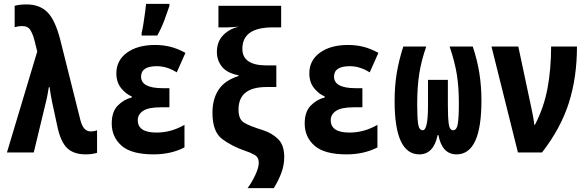

<svg xmlns="http://www.w3.org/2000/svg" viewBox="-20 -790 3040 995"><path d="M483 2V-115Q469 -109 449 -109Q412 -109 397 -166L292 -585Q265 -689 224.5 -728Q184 -767 118 -767Q81 -767 56 -760V-649Q75 -655 94 -655Q125 -655 137.5 -634Q150 -613 157 -587L173 -523L16 0H155L222 -278Q225 -291 227.5 -306Q230 -321 233 -338H237Q242 -301 249 -266L277 -136Q294 -55 328 -22.5Q362 10 424 10Q457 10 483 2Z M795 -606Q816 -643 831 -683Q846 -723 858 -759V-770H737Q736 -757 732 -726.5Q728 -696 723 -665Q718 -634 714 -620V-606ZM936 -26V-143Q867 -103 791 -103Q694 -103 694 -167Q694 -197 721.5 -215.5Q749 -234 814 -234H858V-333H823Q711 -333 711 -393Q711 -447 793 -447Q845 -447 896 -415L941 -516Q899 -539 861.5 -548Q824 -557 784 -557Q693 -557 638 -517Q583 -477 583 -410Q583 -364 607.5 -333.5Q632 -303 663 -290V-285Q622 -275 590.5 -243Q559 -211 559 -150Q559 -80 610 -35Q661 10 776 10Q866 10 936 -26Z M1399 185Q1423 146 1438 106Q1453 66 1453 24Q1453 -39 1420.5 -70Q1388 -101 1344 -115Q1273 -137 1244.5 -154.5Q1216 -172 1216 -222Q1216 -339 1361 -339H1412V-451H1362Q1236 -451 1236 -537Q1236 -648 1392 -648H1437V-760H1112V-648H1148Q1182 -648 1218 -652Q1167 -640 1135.5 -606.5Q1104 -573 1104 -521Q1104 -477 1130.5 -444Q1157 -411 1216 -400V-396Q1144 -373 1112.5 -324.5Q1081 -276 1081 -206Q1081 -107 1131.5 -69.5Q1182 -32 1249 -9Q1277 0 1299 12.5Q1321 25 1321 53Q1321 78 1303.5 116Q1286 154 1263 185Z M1936 -26V-143Q1867 -103 1791 -103Q1694 -103 1694 -167Q1694 -197 1721.5 -215.5Q1749 -234 1814 -234H1858V-333H1823Q1711 -333 1711 -393Q1711 -447 1793 -447Q1845 -447 1896 -415L1941 -516Q1899 -539 1861.5 -548Q1824 -557 1784 -557Q1693 -557 1638 -517Q1583 -477 1583 -410Q1583 -364 1607.5 -333.5Q1632 -303 1663 -290V-285Q1622 -275 1590.5 -243Q1559 -211 1559 -150Q1559 -80 1610 -35Q1661 10 1776 10Q1866 10 1936 -26Z M2248 -90H2252Q2271 10 2346 10Q2475 10 2475 -269Q2475 -341 2464.5 -409Q2454 -477 2430 -549H2310Q2338 -466 2348 -401Q2358 -336 2358 -255Q2358 -182 2352.5 -148.5Q2347 -115 2328 -115Q2310 -115 2305.5 -148.5Q2301 -182 2301 -243V-376H2198V-243Q2198 -115 2171 -115Q2151 -115 2146.5 -150Q2142 -185 2142 -250Q2142 -341 2153 -409.5Q2164 -478 2189 -549H2070Q2047 -477 2036 -411Q2025 -345 2025 -266Q2025 10 2153 10Q2227 10 2248 -90Z M2789 0Q2886 -125 2928 -257Q2970 -389 2970 -549H2836Q2836 -433 2817.5 -333Q2799 -233 2752 -143H2749Q2747 -163 2742 -189Q2737 -215 2734 -229L2666 -549H2527L2664 0Z"/></svg>

Font: Noto Sans Mono UI Condensed ExtraBold
Style: Regular
Weight: 800
Width: 3
Designer: Monotype Design team
Foundry: Monotype Imaging Inc.
Version: 1.000